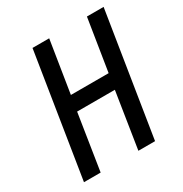

<svg xmlns="http://www.w3.org/2000/svg" viewBox="-170 -858 939 987"><g transform="rotate(-30 300.0 -365.0)"><path d="M45 0 161 -730H260L211 -422H435L484 -730H583L467 0H368L420 -332H196L144 0Z"/></g></svg>

Font: JetBrains Mono NL Medium
Style: Italic
Weight: 500
Italic angle: -9°
Monospace: yes
Designer: Philipp Nurullin, Konstantin Bulenkov
Foundry: JetBrains
Version: Version 2.305; ttfautohint (v1.8.4.7-5d5b)